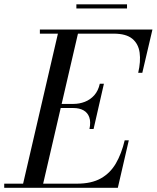

<svg xmlns="http://www.w3.org/2000/svg" viewBox="-65 -890 742 910"><path d="M40 0 214 -750H309L135 0ZM-45 0V-19.5H300Q368.5 -19.5 413 -44.5Q457.5 -69.5 484.2 -115.5Q511 -161.5 526 -225H545.5L493.5 0ZM359 -278.5Q366 -312 358.2 -334Q350.5 -356 331 -367Q311.5 -378 283 -378H212V-397.5H283Q311.5 -397.5 337.2 -407.5Q363 -417.5 381.8 -438.5Q400.5 -459.5 408 -493H427.5L378.5 -278.5ZM590 -545Q602.5 -598.5 596.8 -640.5Q591 -682.5 561.8 -706.5Q532.5 -730.5 474 -730.5H124V-750H657.5L609.5 -545ZM297 -850V-869.5H537V-850Z"/></svg>

Font: Bodoni Moda 11pt
Style: Italic
Weight: 400
Italic angle: -13°
Version: Version 2.004